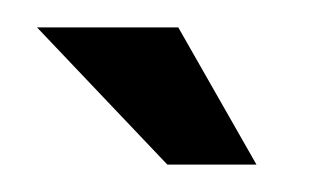

<svg xmlns="http://www.w3.org/2000/svg" viewBox="-20 -668 237 140"><path d="M102 -548 7 -648H110L167 -548Z"/></svg>

Font: Alumni Sans
Style: Bold
Weight: 700
Designer: Robert E. Leuschke
Foundry: Robert E. Leuschke
Version: Version 1.018